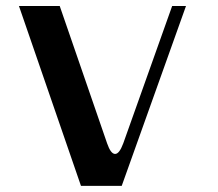

<svg xmlns="http://www.w3.org/2000/svg" viewBox="-20 -603 707 623"><path d="M379.9 -137.7 538.6 -583.5H583.5L375 0H242.7L41.5 -583.5H173.8L327.6 -137.7Q339.4 -103.5 353.5 -103.5Q367.2 -103.5 379.9 -137.7Z"/></svg>

Font: Gputeks
Style: Bold
Weight: 600
Width: 8
Version: Version 0.9